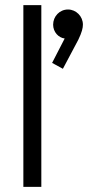

<svg xmlns="http://www.w3.org/2000/svg" viewBox="-20 -728 416 748"><path d="M71 0H141V-708H71ZM183 -483 225 -460 285 -573C299 -602 303 -619 303 -632C303 -665 276 -691 245 -691C212 -691 187 -664 187 -632C187 -603 208 -581 232 -578Z"/></svg>

Font: MV Cash Light
Style: Regular
Weight: 300
Designer: Rodrigo Fuenzalida
Foundry: fragTYPE
Version: Version 1.100;Glyphs 3.1.2 (3151)